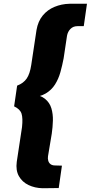

<svg xmlns="http://www.w3.org/2000/svg" viewBox="-20 -800 482 1020"><path d="M336 -610Q340 -632 354.5 -646.5Q369 -661 391 -661H425L442 -780H349Q307 -779 269.5 -763.5Q232 -748 207 -717.5Q182 -687 174 -641L146 -455Q139 -408 122 -383Q105 -358 71 -345L55 -235Q87 -220 94.5 -196Q102 -172 97 -125L69 60Q63 105 80.5 136Q98 167 131.5 183Q165 199 206 200L292 199L309 80L273 79Q258 79 249 72.5Q240 66 236.5 54.5Q233 43 235 30L255 -90Q260 -124 261 -159Q262 -194 253 -224.5Q244 -255 218.5 -275.5Q193 -296 146 -301L143 -281Q192 -285 223 -303.5Q254 -322 272.5 -351.5Q291 -381 301 -417Q311 -453 318 -490Z"/></svg>

Font: Jost
Style: Bold Italic
Weight: 700
Italic angle: -5°
Version: Version 3.710